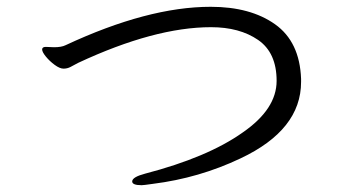

<svg xmlns="http://www.w3.org/2000/svg" viewBox="-20 -619 1040 565"><path d="M115 -481 139 -480Q161 -480 173 -486Q415 -599 600 -599Q717 -599 789.5 -547.5Q862 -496 866 -387V-378Q866 -237 688 -153Q566 -95 430 -78Q402 -74 397 -74Q369 -74 369 -85Q369 -98 407 -108Q591 -156 694 -229Q794 -298 794 -381Q794 -464 739.5 -501.5Q685 -539 601 -539Q435 -539 210 -434Q197 -427 187.5 -422Q178 -417 167 -417Q156 -417 141 -428Q126 -439 115 -452.5Q104 -466 104 -473.5Q104 -481 115 -481Z"/></svg>

Font: ToneOZ-Pinyin-WenKai-Regular
Style: Regular
Weight: 400
Designer: Fontworks Inc.
Foundry: ToneOZ
Version: Version 0.240331